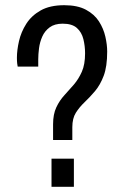

<svg xmlns="http://www.w3.org/2000/svg" viewBox="-20 -718 486 738"><path d="M184 -180V-240Q184 -279 196.5 -305.5Q209 -332 227.5 -352Q246 -372 264 -393Q282 -414 294.5 -442Q307 -470 307 -513Q307 -541 300.5 -567.5Q294 -594 275.5 -610.5Q257 -627 221 -627Q190 -627 171 -613Q152 -599 142.5 -577.5Q133 -556 130 -532.5Q127 -509 127 -490Q127 -483 127 -476Q127 -469 127 -462H48Q47 -466 46 -474.5Q45 -483 45 -496Q45 -525 53 -560Q61 -595 81 -626.5Q101 -658 136.5 -678Q172 -698 227 -698Q278 -698 310.5 -680.5Q343 -663 360.5 -635.5Q378 -608 385 -577Q392 -546 392 -520Q392 -462 378.5 -426.5Q365 -391 345 -367.5Q325 -344 305 -325Q285 -306 271.5 -284.5Q258 -263 258 -229V-180ZM178 0V-108H264V0Z"/></svg>

Font: Archivo Condensed
Style: Regular
Weight: 400
Width: 3
Designer: Hector Gatti
Foundry: Omnibus-Type
Version: Version 2.001; ttfautohint (v1.8.3)